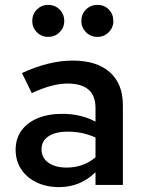

<svg xmlns="http://www.w3.org/2000/svg" viewBox="-20 -757 590 786"><path d="M222 9Q170 9 129.5 -10.5Q89 -30 66.5 -64.5Q44 -99 44 -144Q44 -189 67.5 -222Q91 -255 134 -273Q177 -291 236 -291Q271 -291 305 -283.5Q339 -276 371 -259V-315Q371 -365 342.5 -390Q314 -415 256 -415Q225 -415 189.5 -405.5Q154 -396 110 -376L70 -458Q180 -509 278 -509Q376 -509 429.5 -461.5Q483 -414 483 -327V0H371V-52Q339 -21 302 -6Q265 9 222 9ZM150 -146Q150 -111 178 -91Q206 -71 253 -71Q287 -71 316.5 -81.5Q346 -92 371 -113V-194Q345 -206 317 -212Q289 -218 256 -218Q207 -218 178.5 -199Q150 -180 150 -146ZM177 -606Q150 -606 131 -625Q112 -644 112 -671Q112 -699 131 -718Q150 -737 177 -737Q205 -737 224 -718Q243 -699 243 -671Q243 -644 224 -625Q205 -606 177 -606ZM379 -606Q351 -606 332 -625Q313 -644 313 -671Q313 -699 332 -718Q351 -737 379 -737Q407 -737 425.5 -718Q444 -699 444 -671Q444 -644 425 -625Q406 -606 379 -606Z"/></svg>

Font: Red Hat Text Medium
Style: Regular
Weight: 500
Designer: Pentagram, MCKL
Foundry: Pentagram, MCKL
Version: Version 1.023